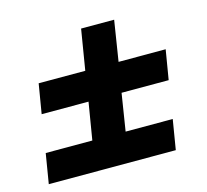

<svg xmlns="http://www.w3.org/2000/svg" viewBox="-86 -687 811 752"><g transform="rotate(-15 320.0 -311.0)"><path d="M538 -33H23L43 -154H232L257 -305H67L87 -425H276L303 -589H437L411 -425H602L582 -305H391L367 -154H558Z"/></g></svg>

Font: Georama ExtraExtended SemiBold
Style: Italic
Weight: 600
Width: 8
Italic angle: -9°
Designer: Jean-Baptiste Levee
Foundry: Production Type
Version: Version 1.000